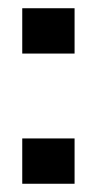

<svg xmlns="http://www.w3.org/2000/svg" viewBox="-20 -446 235 466"><path d="M34 0V-110H161V0ZM34 -316V-426H161V-316Z"/></svg>

Font: Foldit SemiBold
Style: Regular
Weight: 600
Version: Version 1.003